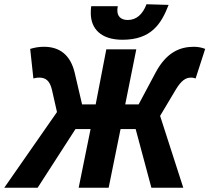

<svg xmlns="http://www.w3.org/2000/svg" viewBox="-54 -883 985 903"><path d="M-34 0H123L301 -276H372L316 0H457L513 -276H584L658 0H808L699 -338L773 -462C799 -505 820 -518 844 -518C854 -518 860 -516 866 -514L911 -653C897 -659 877 -663 858 -663C792 -663 729 -637 678 -542L598 -392H535L587 -651H446L396 -392H332L297 -542C277 -625 226 -663 153 -663C128 -663 108 -659 88 -653L103 -514C111 -516 118 -518 131 -518C160 -518 180 -504 190 -462L214 -356ZM522 -696C656 -696 704 -769 739 -860L635 -863C617 -815 587 -789 547 -789C513 -789 498 -808 498 -833C498 -839 498 -843 500 -854H375C373 -842 373 -829 373 -821C373 -748 421 -696 522 -696Z"/></svg>

Font: Source Sans Pro
Style: Bold Italic
Weight: 700
Italic angle: -11°
Designer: Paul D. Hunt
Foundry: Adobe Systems Incorporated
Version: Version 3.006;hotconv 1.0.111;makeotfexe 2.5.65597